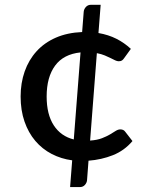

<svg xmlns="http://www.w3.org/2000/svg" viewBox="-20 -648 620 782"><path d="M308 -434.5Q239 -427.5 204.5 -380.8Q170 -334 170 -255Q170 -182 199 -137.5Q228 -93 280.5 -80ZM519.5 -73.5Q486.5 -34.5 440 -16Q393.5 2.5 340.5 6.5L334.5 86Q333.5 96.5 325.8 105.2Q318 114 305 114H265.5L274 5Q229 -1 190.5 -21Q152 -41 123.8 -74.2Q95.5 -107.5 79.8 -153Q64 -198.5 64 -255Q64 -310 80.5 -357Q97 -404 128.8 -439Q160.5 -474 207.2 -494.5Q254 -515 314.5 -517.5L321 -600.5Q322 -611 330 -619.8Q338 -628.5 350.5 -628.5H390L381 -513.5Q421.5 -506.5 453.8 -490.2Q486 -474 513 -449L485.5 -411Q481.5 -405 476.8 -401.8Q472 -398.5 463.5 -398.5Q457 -398.5 449.2 -402.2Q441.5 -406 431 -411.2Q420.5 -416.5 406.8 -422.2Q393 -428 374.5 -431.5L347 -75.5Q376 -77.5 395.2 -85Q414.5 -92.5 428 -100.5Q441.5 -108.5 451.2 -114.8Q461 -121 470 -121Q483.5 -121 490 -111.5Z"/></svg>

Font: TypoPRO Lato
Style: Regular
Weight: 600
Designer: Lukasz Dziedzic with Adam Twardoch and Botio Nikoltchev
Foundry: tyPoland Lukasz Dziedzic
Version: Version 2.010; 2014-09-01; http://www.latofonts.com/